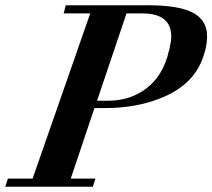

<svg xmlns="http://www.w3.org/2000/svg" viewBox="-29 -710 807 730"><path d="M744 -495Q711 -394 597 -343Q497 -299 369 -299H330L240 -31H334L324 0H-9L1 -31H95L314 -659H213L221 -690H533Q653 -690 706 -661Q767 -627 757 -550Q754 -523 744 -495ZM607 -493Q612 -510 615.5 -525Q619 -540 621 -553Q633 -659 512 -659H452L340 -327H381Q455 -327 512 -363Q580 -406 607 -493Z"/></svg>

Font: DG Didot
Style: Bold Italic
Weight: 700
Designer: David Gatwood, Takis Katsoulidis, and George D. Matthiopoulos
Foundry: David Gatwood
Version: Version 1.0